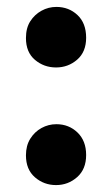

<svg xmlns="http://www.w3.org/2000/svg" viewBox="-20 -526 324 555"><path d="M142 -331Q107 -331 81 -353Q55 -375 55 -416Q55 -445 67.5 -464.5Q80 -484 100 -495Q120 -506 143 -506Q179 -506 204 -482.5Q229 -459 229 -417Q229 -376 203 -353.5Q177 -331 142 -331ZM142 9Q107 9 81 -13.5Q55 -36 55 -77Q55 -105 67.5 -125Q80 -145 100 -156Q120 -167 143 -167Q179 -167 204 -143Q229 -119 229 -78Q229 -37 203 -14Q177 9 142 9Z"/></svg>

Font: Onest
Style: Bold
Weight: 700
Designer: Dmitri Voloshin, Andrey Kudryavtsev
Foundry: Dmitri Voloshin, Andrey Kudryavtsev
Version: Version 1.000;gftools[0.9.33]